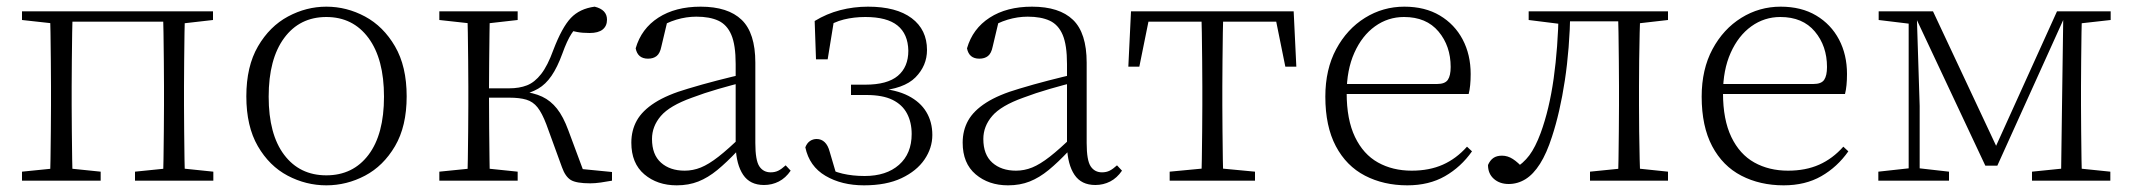

<svg xmlns="http://www.w3.org/2000/svg" viewBox="-20 -542 6398 576"><path d="M130 0Q131 -24 131.5 -64.5Q132 -105 132.5 -148.5Q133 -192 133 -226V-283Q133 -316 132.5 -359.5Q132 -403 131.5 -443.5Q131 -484 130 -508H198Q197 -484 196.5 -443.5Q196 -403 195.5 -359.5Q195 -316 195 -283V-226Q195 -192 195.5 -148.5Q196 -105 196.5 -64.5Q197 -24 198 0ZM469 0Q470 -24 470.5 -64.5Q471 -105 471.5 -148.5Q472 -192 472 -226V-283Q472 -316 471.5 -359.5Q471 -403 470.5 -443.5Q470 -484 469 -508H535Q534 -484 533.5 -443.5Q533 -403 532.5 -359.5Q532 -316 532 -283V-226Q532 -192 532.5 -148.5Q533 -105 533.5 -64.5Q534 -24 535 0ZM46 0V-27L155 -38H175L282 -27V0ZM385 0V-27L493 -38H514L620 -27V0ZM46 -482V-508H163V-470H155ZM502 -470V-508H619V-482L514 -470ZM163 -477V-508H502V-477Z M959 14Q898 14 843 -15Q788 -44 753.5 -103.5Q719 -163 719 -253Q719 -343 754 -403Q789 -463 844 -492.5Q899 -522 959 -522Q1020 -522 1075 -492.5Q1130 -463 1165 -403Q1200 -343 1200 -253Q1200 -163 1165 -103.5Q1130 -44 1075 -15Q1020 14 959 14ZM959 -16Q1039 -16 1085.5 -77.5Q1132 -139 1132 -252Q1132 -365 1085.5 -428Q1039 -491 959 -491Q879 -491 832.5 -428Q786 -365 786 -252Q786 -139 832.5 -77.5Q879 -16 959 -16Z M1298 0V-27L1407 -38H1427L1533 -27V0ZM1298 -482V-508H1533V-482L1427 -470H1407ZM1382 0Q1383 -24 1383.5 -64.5Q1384 -105 1384.5 -148.5Q1385 -192 1385 -226V-283Q1385 -316 1384.5 -359.5Q1384 -403 1383.5 -443.5Q1383 -484 1382 -508H1450Q1449 -484 1448.5 -443Q1448 -402 1447.5 -356.5Q1447 -311 1447 -273V-254Q1447 -206 1447.5 -156.5Q1448 -107 1448.5 -65.5Q1449 -24 1450 0ZM1666 -40 1619 -169Q1606 -203 1592.5 -220Q1579 -237 1559 -243Q1539 -249 1508 -249H1415V-277H1507Q1538 -277 1561 -286Q1584 -295 1603.5 -320Q1623 -345 1640 -392Q1666 -460 1692.5 -488Q1719 -516 1764 -522Q1801 -513 1801 -483Q1801 -464 1788 -453.5Q1775 -443 1749 -443Q1727 -443 1711.5 -446Q1696 -449 1681 -453L1726 -479Q1707 -460 1694 -440Q1681 -420 1667 -381Q1652 -340 1634.5 -314.5Q1617 -289 1594.5 -276Q1572 -263 1543 -257V-268Q1581 -264 1606.5 -252Q1632 -240 1651 -216Q1670 -192 1685 -151L1736 -14L1694 -38L1816 -26V0Q1800 3 1782.5 5.5Q1765 8 1751 8Q1709 8 1692.5 -2Q1676 -12 1666 -40Z M2010 14Q1952 14 1913 -19Q1874 -52 1874 -114Q1874 -151 1890.5 -180.5Q1907 -210 1944.5 -234Q1982 -258 2044 -276Q2087 -289 2131.5 -300.5Q2176 -312 2216 -321V-297Q2176 -287 2134.5 -275Q2093 -263 2056 -249Q1989 -225 1962.5 -194Q1936 -163 1936 -125Q1936 -78 1963 -54Q1990 -30 2034 -30Q2059 -30 2082.5 -39.5Q2106 -49 2135.5 -72Q2165 -95 2205 -134L2211 -89H2192Q2160 -55 2132 -32Q2104 -9 2075 2.5Q2046 14 2010 14ZM2272 13Q2230 13 2209.5 -17.5Q2189 -48 2187 -102V-106V-350Q2187 -407 2174 -437.5Q2161 -468 2135 -480Q2109 -492 2069 -492Q2039 -492 2009 -483Q1979 -474 1947 -454L1983 -482L1964 -402Q1960 -382 1950 -374Q1940 -366 1924 -366Q1893 -366 1887 -397Q1904 -456 1955 -489Q2006 -522 2082 -522Q2164 -522 2205 -482.5Q2246 -443 2246 -354V-113Q2246 -61 2258 -43Q2270 -25 2292 -25Q2305 -25 2315 -30Q2325 -35 2337 -46L2352 -30Q2337 -8 2316.5 2.5Q2296 13 2272 13Z M2572 14Q2505 14 2456.5 -14.5Q2408 -43 2396 -100Q2401 -113 2410 -119Q2419 -125 2430 -125Q2444 -125 2454 -115.5Q2464 -106 2469 -87L2492 -9L2447 -45Q2478 -28 2508 -21Q2538 -14 2574 -14Q2639 -14 2677 -47.5Q2715 -81 2715 -140Q2715 -175 2701 -201.5Q2687 -228 2657.5 -242.5Q2628 -257 2579 -257H2533V-288H2576Q2642 -288 2673.5 -314.5Q2705 -341 2705 -390Q2704 -440 2672.5 -465.5Q2641 -491 2576 -491Q2542 -491 2511.5 -483.5Q2481 -476 2451 -456L2483 -487L2463 -364H2428L2424 -479Q2460 -501 2500.5 -511.5Q2541 -522 2584 -522Q2669 -522 2715 -487.5Q2761 -453 2761 -392Q2761 -345 2726.5 -310Q2692 -275 2612 -269L2614 -277Q2669 -273 2705 -254.5Q2741 -236 2759 -206Q2777 -176 2777 -137Q2777 -98 2753.5 -63.5Q2730 -29 2684.5 -7.5Q2639 14 2572 14Z M3004 14Q2946 14 2907 -19Q2868 -52 2868 -114Q2868 -151 2884.5 -180.5Q2901 -210 2938.5 -234Q2976 -258 3038 -276Q3081 -289 3125.5 -300.5Q3170 -312 3210 -321V-297Q3170 -287 3128.5 -275Q3087 -263 3050 -249Q2983 -225 2956.5 -194Q2930 -163 2930 -125Q2930 -78 2957 -54Q2984 -30 3028 -30Q3053 -30 3076.5 -39.5Q3100 -49 3129.5 -72Q3159 -95 3199 -134L3205 -89H3186Q3154 -55 3126 -32Q3098 -9 3069 2.5Q3040 14 3004 14ZM3266 13Q3224 13 3203.5 -17.5Q3183 -48 3181 -102V-106V-350Q3181 -407 3168 -437.5Q3155 -468 3129 -480Q3103 -492 3063 -492Q3033 -492 3003 -483Q2973 -474 2941 -454L2977 -482L2958 -402Q2954 -382 2944 -374Q2934 -366 2918 -366Q2887 -366 2881 -397Q2898 -456 2949 -489Q3000 -522 3076 -522Q3158 -522 3199 -482.5Q3240 -443 3240 -354V-113Q3240 -61 3252 -43Q3264 -25 3286 -25Q3299 -25 3309 -30Q3319 -35 3331 -46L3346 -30Q3331 -8 3310.5 2.5Q3290 13 3266 13Z M3365 -342 3373 -508H3861L3869 -342H3836L3803 -505L3836 -477H3398L3431 -505L3398 -342ZM3489 0V-27L3605 -38H3629L3745 -27V0ZM3584 0Q3585 -24 3585.5 -64.5Q3586 -105 3586.5 -148.5Q3587 -192 3587 -226V-283Q3587 -316 3586.5 -359.5Q3586 -403 3585.5 -443.5Q3585 -484 3584 -508H3650Q3649 -484 3648.5 -443.5Q3648 -403 3647.5 -359.5Q3647 -316 3647 -283V-226Q3647 -192 3647.5 -148.5Q3648 -105 3648.5 -64.5Q3649 -24 3650 0Z M4202 14Q4131 14 4075 -15Q4019 -44 3987.5 -103.5Q3956 -163 3956 -252Q3956 -334 3988.5 -394.5Q4021 -455 4075 -488.5Q4129 -522 4193 -522Q4255 -522 4299.5 -495.5Q4344 -469 4368 -423.5Q4392 -378 4392 -320Q4392 -283 4386 -260H3986V-290H4291Q4315 -290 4323.5 -302.5Q4332 -315 4332 -341Q4332 -404 4295.5 -447.5Q4259 -491 4192 -491Q4144 -491 4105 -463Q4066 -435 4043 -383.5Q4020 -332 4020 -263Q4020 -183 4045 -131Q4070 -79 4114 -54.5Q4158 -30 4215 -30Q4268 -30 4308.5 -48Q4349 -66 4381 -102L4396 -88Q4363 -41 4315 -13.5Q4267 14 4202 14Z M4506 10Q4479 10 4461.5 -5.5Q4444 -21 4444 -47Q4450 -61 4460 -68Q4470 -75 4486 -75Q4503 -75 4518.5 -65Q4534 -55 4552 -35V-26H4522V-35Q4550 -52 4568 -76Q4586 -100 4602 -143Q4628 -214 4641 -306.5Q4654 -399 4656 -508H4691Q4689 -396 4674.5 -300.5Q4660 -205 4636 -132Q4620 -82 4600 -50.5Q4580 -19 4556.5 -4.5Q4533 10 4506 10ZM4566 -482V-508H4669V-470H4662ZM4671 -478V-508H4863V-478ZM4750 0V-27L4859 -38H4879L4984 -27V0ZM4834 0Q4835 -24 4835.5 -64.5Q4836 -105 4836.5 -148.5Q4837 -192 4837 -226V-283Q4837 -316 4836.5 -359.5Q4836 -403 4835.5 -443.5Q4835 -484 4834 -508H4901Q4900 -484 4899 -443.5Q4898 -403 4897.5 -359.5Q4897 -316 4897 -283V-226Q4897 -192 4897.5 -148.5Q4898 -105 4899 -64.5Q4900 -24 4901 0ZM4867 -470V-508H4984V-482L4879 -470Z M5331 14Q5260 14 5204 -15Q5148 -44 5116.5 -103.5Q5085 -163 5085 -252Q5085 -334 5117.5 -394.5Q5150 -455 5204 -488.5Q5258 -522 5322 -522Q5384 -522 5428.5 -495.5Q5473 -469 5497 -423.5Q5521 -378 5521 -320Q5521 -283 5515 -260H5115V-290H5420Q5444 -290 5452.5 -302.5Q5461 -315 5461 -341Q5461 -404 5424.5 -447.5Q5388 -491 5321 -491Q5273 -491 5234 -463Q5195 -435 5172 -383.5Q5149 -332 5149 -263Q5149 -183 5174 -131Q5199 -79 5243 -54.5Q5287 -30 5344 -30Q5397 -30 5437.5 -48Q5478 -66 5510 -102L5525 -88Q5492 -41 5444 -13.5Q5396 14 5331 14Z M5936 -45 5724 -496H5720V-508H5779L5978 -84H5959L6151 -508H6182V-496H6176L5972 -45ZM6163 0 6166 -223 6170 -508H6226Q6225 -484 6224.5 -443.5Q6224 -403 6223.5 -359.5Q6223 -316 6223 -283V-226Q6223 -192 6223.5 -148.5Q6224 -105 6224.5 -64.5Q6225 -24 6226 0ZM5615 0V-27L5715 -38H5730L5827 -27V0ZM6076 0V-27L6184 -38H6204L6311 -27V0ZM5616 -482V-508H5727V-470H5715ZM5706 0V-508H5730L5739 -224V0ZM6191 -470V-508H6312V-482L6205 -470Z"/></svg>

Font: Noto Serif HK
Style: Regular
Weight: 200
Designer: Ryoko NISHIZUKA 西塚涼子 (kana & ideographs); Frank Grießhammer (Latin, Greek & Cyrillic); Wenlong ZHANG 张文龙 (bopomofo); San
Foundry: Adobe
Version: Version 2.001;hotconv 1.1.0;makeotfexe 2.6.0